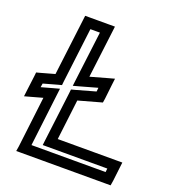

<svg xmlns="http://www.w3.org/2000/svg" viewBox="-143 -770 792 891"><g transform="rotate(20 253.0 -324.5)"><path d="M343 -343 351 -414 355 -447 322 -438 240 -415 269 -649 272 -674H247H150H125L122 -649L88 -373L20 -354L1 -349L-1 -330L-10 -259L-14 -226L19 -235L73 -250L43 0L39 25H64H480H505L509 0L517 -68L520 -93H495H201L225 -292L322 -319L340 -324L343 -343ZM295 -362 199 -335 180 -330 178 -311 148 -68 145 -43H170H464L462 -25H96L127 -283L131 -316L98 -307L44 -292L47 -311L115 -330L134 -335L136 -354L169 -624H216L186 -382L182 -349L215 -358L297 -381L295 -362Z"/></g></svg>

Font: Gamestation Display Outline
Style: Italic
Weight: 400
Designer: Jonas Hecksher
Foundry: Jonas Hecksher, Playtypeª, e-types AS
Version: Version 1.003